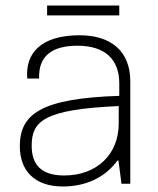

<svg xmlns="http://www.w3.org/2000/svg" viewBox="-20 -667 575 697"><path d="M151 -611H413V-647H151ZM208 10C302 10 368 -31 406 -84H410L421 0H453V-372C453 -480 384 -539 269 -539C128 -539 71 -473 79 -382H122C119 -464 169 -501 261 -501C364 -501 413 -449 413 -364V-319C127 -310 52 -252 52 -136C52 -47 106 10 208 10ZM213 -30C132 -30 95 -67 95 -138C95 -227 139 -270 411 -282V-219C411 -107 332 -30 213 -30Z"/></svg>

Font: Kathrein 35 Thin
Style: Regular
Weight: 250
Designer: Lazydogs Typefoundry, based on Open Sans by Ascender Corporation
Foundry: Lazydogs Typefoundry
Version: Version 1.003;PS 001.003;hotconv 1.0.88;makeotf.lib2.5.64775